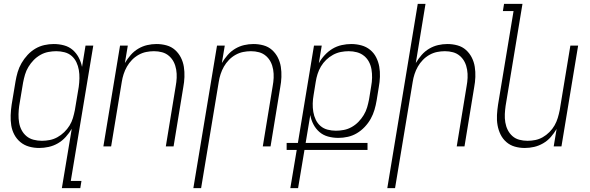

<svg xmlns="http://www.w3.org/2000/svg" viewBox="-20 -755 3040 990"><path d="M196 -29Q216 -29 236.5 -33Q257 -37 276 -47.5Q295 -58 311 -73.5Q327 -89 338.5 -107.5Q350 -126 356 -146.5Q362 -167 366 -187L386 -307Q389 -329 389.5 -351Q390 -373 386.5 -394Q383 -415 374 -434Q365 -453 349.5 -466.5Q334 -480 313 -485.5Q292 -491 270 -491Q250 -491 229 -487Q208 -483 188.5 -472Q169 -461 153.5 -445Q138 -429 126.5 -410Q115 -391 109 -370.5Q103 -350 99 -329L79 -209Q76 -188 75.5 -166Q75 -144 78.5 -123Q82 -102 91.5 -84Q101 -66 116.5 -53Q132 -40 153 -34.5Q174 -29 196 -29ZM299 215 350 -91Q337 -69 319 -49Q301 -29 278.5 -16Q256 -3 231 2.5Q206 8 182 8Q155 8 130 1Q105 -6 85.5 -22Q66 -38 54 -60.5Q42 -83 38 -108.5Q34 -134 35 -161Q36 -188 40 -215L60 -335Q64 -359 71 -383Q78 -407 91 -429.5Q104 -452 122 -471.5Q140 -491 162 -504Q184 -517 208.5 -522.5Q233 -528 257 -528Q285 -528 310.5 -521Q336 -514 355 -497.5Q374 -481 386 -458Q398 -435 403 -410L421 -520H461L345 178H400L394 215Z M513 0 599 -520H639L624 -430Q637 -452 654 -471.5Q671 -491 693 -504Q715 -517 739 -522.5Q763 -528 787 -528Q814 -528 839 -521Q864 -514 882.5 -497.5Q901 -481 912.5 -458.5Q924 -436 928 -410.5Q932 -385 931 -358Q930 -331 925 -305L875 0H835L886 -311Q890 -332 891 -353.5Q892 -375 888.5 -396Q885 -417 876 -435Q867 -453 851.5 -466.5Q836 -480 816 -485.5Q796 -491 774 -491Q754 -491 734 -487Q714 -483 695 -472.5Q676 -462 660.5 -446Q645 -430 634.5 -411.5Q624 -393 617.5 -373Q611 -353 608 -333L553 0Z M977 215 1099 -520H1139L1124 -430Q1137 -452 1154 -471.5Q1171 -491 1193 -504Q1215 -517 1239 -522.5Q1263 -528 1287 -528Q1314 -528 1339 -521Q1364 -514 1382.5 -497.5Q1401 -481 1412.5 -458.5Q1424 -436 1428 -410.5Q1432 -385 1431 -358Q1430 -331 1425 -305L1375 0H1335L1386 -311Q1390 -332 1391 -353.5Q1392 -375 1388.5 -396Q1385 -417 1376 -435Q1367 -453 1351.5 -466.5Q1336 -480 1316 -485.5Q1296 -491 1274 -491Q1254 -491 1234 -487Q1214 -483 1195 -472.5Q1176 -462 1160.5 -446Q1145 -430 1134.5 -411.5Q1124 -393 1117.5 -373Q1111 -353 1108 -333L1017 215Z M1477 215 1510 18H1458V-18H1516L1599 -520H1639L1624 -429Q1636 -451 1654.5 -471Q1673 -491 1695 -504Q1717 -517 1742 -522.5Q1767 -528 1791 -528Q1818 -528 1843.5 -521Q1869 -514 1888.5 -498Q1908 -482 1919.5 -459.5Q1931 -437 1935.5 -411.5Q1940 -386 1939 -359Q1938 -332 1933 -305L1922 -237Q1918 -213 1911 -189Q1904 -165 1891.5 -142.5Q1879 -120 1860.5 -100.5Q1842 -81 1820 -68Q1798 -55 1773.5 -49.5Q1749 -44 1725 -44Q1697 -44 1671.5 -51Q1646 -58 1627 -74.5Q1608 -91 1596 -114Q1584 -137 1580 -162L1556 -18H1875V18H1550L1517 215ZM1712 -81Q1732 -81 1753 -85Q1774 -89 1793.5 -100Q1813 -111 1828.5 -127Q1844 -143 1855.5 -162Q1867 -181 1873 -201.5Q1879 -222 1883 -243L1894 -311Q1898 -332 1898.5 -354Q1899 -376 1895.5 -397Q1892 -418 1882.5 -436Q1873 -454 1857 -467Q1841 -480 1820.5 -485.5Q1800 -491 1778 -491Q1758 -491 1737.5 -487Q1717 -483 1697.5 -472.5Q1678 -462 1662 -446.5Q1646 -431 1635 -412.5Q1624 -394 1617.5 -373.5Q1611 -353 1608 -333L1597 -265Q1593 -243 1592.5 -221Q1592 -199 1595.5 -178Q1599 -157 1608 -138Q1617 -119 1632.5 -105.5Q1648 -92 1669 -86.5Q1690 -81 1712 -81Z M1977 215 2134 -735H2174L2124 -430Q2137 -452 2154 -471.5Q2171 -491 2193 -504Q2215 -517 2239 -522.5Q2263 -528 2287 -528Q2314 -528 2339 -521Q2364 -514 2382.5 -497.5Q2401 -481 2412.5 -458.5Q2424 -436 2428 -410.5Q2432 -385 2431 -358Q2430 -331 2425 -305L2375 0H2335L2386 -311Q2390 -332 2391 -353.5Q2392 -375 2388.5 -396Q2385 -417 2376 -435Q2367 -453 2351.5 -466.5Q2336 -480 2316 -485.5Q2296 -491 2274 -491Q2254 -491 2234 -487Q2214 -483 2195 -472.5Q2176 -462 2160.5 -446Q2145 -430 2134.5 -411.5Q2124 -393 2117.5 -373Q2111 -353 2108 -333L2017 215Z M2686 8Q2659 8 2634.5 1Q2610 -6 2591 -22.5Q2572 -39 2561 -61.5Q2550 -84 2545.5 -109.5Q2541 -135 2542.5 -162Q2544 -189 2548 -215L2628 -698H2573L2579 -735H2674L2587 -209Q2584 -188 2583 -166.5Q2582 -145 2585.5 -124Q2589 -103 2598 -85Q2607 -67 2622 -53.5Q2637 -40 2657.5 -34.5Q2678 -29 2700 -29Q2720 -29 2740 -33Q2760 -37 2778.5 -47.5Q2797 -58 2813 -74Q2829 -90 2839.5 -108.5Q2850 -127 2856 -147Q2862 -167 2866 -187L2921 -520H2961L2875 0H2835L2850 -90Q2837 -68 2820 -48.5Q2803 -29 2780.5 -16Q2758 -3 2734 2.5Q2710 8 2686 8Z"/></svg>

Font: Iosevka Term Curly Extralight
Style: Italic
Weight: 200
Italic angle: -9°
Designer: Belleve Invis
Foundry: Belleve Invis
Version: Version 32.3.0